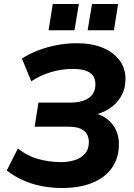

<svg xmlns="http://www.w3.org/2000/svg" viewBox="-20 -933 671 964"><path d="M291 11Q241 11 192.5 2Q144 -7 99 -26.5Q54 -46 14 -77L70 -188Q116 -150 172.5 -134.5Q229 -119 287 -119Q322 -119 353.5 -128.5Q385 -138 405.5 -160Q426 -182 426 -218Q426 -258 400.5 -277.5Q375 -297 325 -297H154L173 -418H335Q392 -418 425.5 -441Q459 -464 459 -510Q459 -537 446 -554Q433 -571 408 -579Q383 -587 346 -587Q289 -587 236 -571Q183 -555 137 -525L90 -639Q129 -664 174 -681Q219 -698 268 -707Q317 -716 366 -716Q443 -716 497.5 -692.5Q552 -669 581 -629Q610 -589 610 -538Q610 -487 587.5 -448.5Q565 -410 526 -385.5Q487 -361 436 -353V-369Q502 -358 539.5 -315Q577 -272 577 -209Q577 -139 541.5 -89.5Q506 -40 442.5 -14.5Q379 11 291 11ZM420 -781 442 -913H573L552 -781ZM224 -781 245 -913H376L354 -781Z"/></svg>

Font: Nunito Sans 12pt ExtraBold
Style: Italic
Weight: 800
Italic angle: -9°
Designer: Vernon Adams
Foundry: Vernon Adams
Version: Version 3.101;gftools[0.9.27]